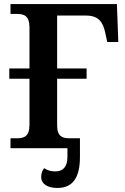

<svg xmlns="http://www.w3.org/2000/svg" viewBox="-20 -734 620 951"><path d="M376 43V-49H325C291 -49 263 -57 263 -112V-344H409V-395H263V-657H405C468 -657 490 -626 502 -569L511 -526H566L559 -714H32V-665H63C98 -665 126 -657 126 -598V-395H26V-344H126V-116C126 -57 98 -49 63 -49H32V0H314V43C314 95 290 115 254 115C232 115 215 110 199 99C190 108 184 126 184 142C184 178 217 197 264 197C339 197 376 148 376 43Z"/></svg>

Font: Noto Serif Semi
Style: Regular
Weight: 600
Designer: Monotype Design Team
Foundry: Monotype Imaging Inc.
Version: Version 1.002